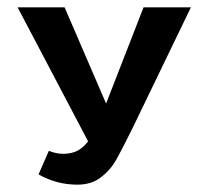

<svg xmlns="http://www.w3.org/2000/svg" viewBox="-20 -493 545 523"><path d="M500 -473 343 -148Q313 -87 297 -58.5Q281 -30 255 -10Q229 10 191 10Q134 10 85 -18L113 -82Q134 -74 152 -74Q174 -74 190 -82Q206 -90 220 -108L28 -473H156L269 -211L371 -473Z"/></svg>

Font: Ysabeau SC
Style: Bold
Weight: 700
Designer: Christian Thalmann (Catharsis Fonts)
Version: Version 0.003